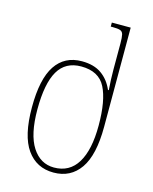

<svg xmlns="http://www.w3.org/2000/svg" viewBox="-116 -837 738 924"><g transform="rotate(15 253.5 -375.0)"><path d="M240 10Q155 10 107 -57.5Q59 -125 59 -267Q59 -408 104 -475.5Q149 -543 235 -543Q295 -543 333 -516Q371 -489 391 -442H395Q393 -469 392 -494.5Q391 -520 391 -543V-674Q391 -704 387.5 -718Q384 -732 372 -736Q360 -740 335 -740H325V-760H419V-266Q419 -125 372 -57.5Q325 10 240 10ZM236 -14Q313 -14 352.5 -78.5Q392 -143 392 -265Q392 -389 359 -453.5Q326 -518 238 -518Q160 -518 123.5 -455.5Q87 -393 87 -264Q87 -139 127.5 -76.5Q168 -14 236 -14Z"/></g></svg>

Font: Noto Serif Georgian SemiCondensed Thin
Style: Regular
Weight: 100
Width: 4
Designer: Monotype Design Team, Akaki Razmadze
Foundry: Google LLC
Version: Version 2.003; ttfautohint (v1.8.4.7-5d5b)